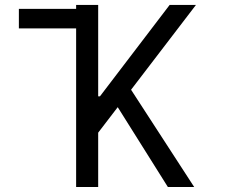

<svg xmlns="http://www.w3.org/2000/svg" viewBox="-20 -747 938 767"><path d="M650.6 0 450.3 -318.9 372.2 -217V0H284.1V-633.5H55.4V-711.6H284.1V-727.3H372.2V-362.2H379.3L657.7 -727.3H762.8L503.6 -388.5L755.7 0Z"/></svg>

Font: Interface
Style: Regular
Weight: 400
Designer: Rasmus Andersson
Foundry: rsms
Version: Version 1.8